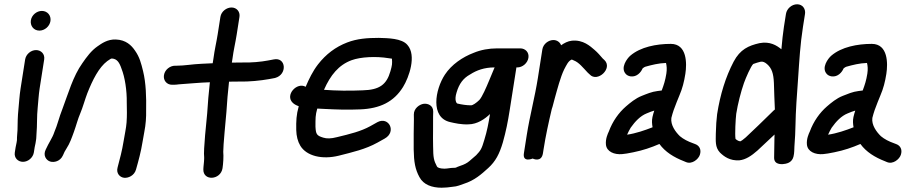

<svg xmlns="http://www.w3.org/2000/svg" viewBox="-20 -726 4254 897"><path d="M146 -57 149.1 -77C150.2 -83.8 149.2 -86.3 150.4 -98.5C154.4 -144.7 151.5 -180.8 156.1 -223.3C159.1 -252.4 160.5 -283 165.2 -313L186.4 -448C190.5 -474 171.4 -492 148.4 -492C124 -492 101.3 -472.3 97.4 -448L76.2 -313C70.7 -278.1 69.2 -246 66.3 -217.7C62.4 -181.3 62.4 -150.8 61.8 -118.1C61.6 -107.4 58.8 -88.5 59.2 -71.3L57.5 -60.1C55.6 -52.5 54.1 -45.2 53 -38L49.2 -14C45.1 12 64.2 30 87.3 30C111.6 30 134.4 10.3 138.2 -14L142 -38C142.9 -43.7 144.9 -50.5 146 -57ZM124.2 -631C120.3 -606 137 -583 164.2 -583C188.8 -583 211.8 -602.9 215.7 -627.5C219.7 -653.5 201.6 -675 175.6 -675C151.7 -675 128.1 -656 124.2 -631Z M274.2 -0.5C279.5 -13.5 283.5 -21.3 290.4 -31.8C306.4 -56.2 315 -81.8 325.3 -109.9C336.7 -141.3 343.5 -170 355 -196.3C366.2 -222.1 378.2 -265.6 387.9 -290.2C413.1 -353.8 441.6 -410.5 481 -440.5C495.5 -450.4 498.5 -452.9 503.4 -452.6C526.8 -450.9 537.7 -434.3 547.6 -405.3C563.6 -365.2 573 -303.6 572.2 -247.1C572.7 -210.3 573.8 -189.1 571.3 -153.8C569.6 -128.5 561.8 -94.4 557.2 -65C550.7 -23.8 539.7 17.6 529.4 56.1C521.7 83.2 539.5 102.2 559.4 104.5C579.1 106.8 607.4 94.6 615.4 66.1C626.7 26.1 638.6 -16.5 646.1 -64C648.3 -78.3 651 -93.2 654.1 -109C661.2 -144.8 663.4 -178.9 662.7 -209.9C663.9 -271.3 662.1 -338.3 648.5 -393.4C639.5 -430.1 632.2 -459.2 611 -489.2C593.8 -514.8 568.1 -539.7 521.1 -541.5C481.8 -543 454 -522.3 435.8 -509.7C406.4 -489.4 385.1 -460.2 364.9 -431C320.9 -369.4 298.9 -289.1 271.9 -217.8C256.1 -178.5 248 -141 234.2 -109.9C233.9 -109.2 233.5 -108 233.2 -107.1C225.1 -82.2 208 -59.3 193.4 -26.8C180.1 0.4 195.9 22.7 214.2 28.6C231.4 34.1 261.3 28.7 274.2 -0.5Z M783.9 -330H790.9C798.6 -330 806.3 -330.7 816.8 -332.1C863.1 -335 910.9 -340.2 960.5 -341.7C954.8 -293.5 951.2 -245.2 947.9 -196C945.2 -165.4 929.4 -22.8 933.8 8.2C934.6 13.9 931.7 46.7 930.8 52C930.7 52.6 930.6 53.7 930.6 54.5L930 64.8C928.2 120.9 1010.8 115.9 1019.6 60C1022.8 39.2 1025.2 4.7 1023 -16.8C1022.4 -41.9 1035.2 -172.8 1037.8 -203C1041 -251.2 1044.3 -296.2 1050 -344.5C1066.2 -344.8 1080.9 -345 1097.9 -345C1144 -343.8 1197.4 -349.4 1236.7 -356.4L1263.5 -361.4C1264.1 -361.5 1265.1 -361.8 1265.8 -362C1323.4 -377.7 1316.8 -460.4 1258.9 -448.4L1232.9 -443.5C1200 -437.1 1152.8 -432.8 1112.6 -434C1095.3 -434 1081.4 -433.9 1063.2 -433.5L1066 -451.3C1071.5 -493.8 1079.4 -523.9 1085.7 -564L1098.7 -647C1102.5 -671.3 1085.9 -691 1061.6 -691C1038.6 -691 1013.8 -673 1009.7 -647L996.7 -564C990.8 -526.6 983.1 -497.6 976.9 -450.7L973.7 -430.5C956.6 -429.8 934.8 -428.6 921.2 -428C876.9 -426.1 841.8 -419 804.9 -419H797.9C774.8 -419 750.1 -401 746 -375C742.1 -350.2 759.1 -330 783.9 -330Z M1493.6 -306.4C1523.9 -375.1 1562.4 -422.5 1622.5 -444.7C1665.4 -460.6 1738.3 -463.6 1794.9 -454.2C1803.3 -453.2 1806.7 -452.8 1811.1 -451.9C1812.8 -428.1 1812.2 -422.1 1804 -393.2C1786 -330.6 1753 -305.9 1673.9 -304C1611.7 -301.2 1551.9 -302.1 1493.6 -306.4ZM1462.2 -218.8C1470.7 -218.1 1485 -217.4 1497.1 -217C1552.1 -214.2 1602.9 -212.4 1662.9 -215C1755.2 -218.8 1819.7 -249.9 1862.9 -319.5C1891.1 -364.9 1926.9 -467 1883.7 -515.7C1857.9 -547.5 1790.9 -547.8 1749.7 -549C1696 -549 1648.4 -545.5 1602 -527.6C1547.6 -506.7 1502.8 -472.9 1465.6 -425.1C1441.2 -393.4 1423.9 -357.8 1408 -320.5C1367.2 -344 1310.1 -281.8 1347.6 -245.8C1354.6 -239.1 1362.1 -234.8 1375.7 -229.7C1364.2 -189 1363.4 -161.6 1364 -118.6C1364.8 -90 1370.8 -65.4 1383.2 -44.8C1412.1 2.5 1484.1 20.9 1563.2 1.2C1627.5 -15.2 1686.9 -28.4 1743.4 -59.7L1777.4 -78.7C1834 -110.3 1796.5 -183.2 1743.7 -155.5L1709.5 -136.4C1665.7 -112.3 1616.4 -100.2 1554.1 -85.2C1526.2 -77.9 1506 -77.9 1490.2 -83C1459.5 -92.3 1455.7 -98.9 1453.8 -134.4C1454 -173.6 1453.1 -186.3 1462.2 -218.8Z M2290.7 -411C2282.6 -392.3 2274.2 -372 2264.5 -348.2C2251.7 -317.4 2232.5 -272.9 2219.5 -259C2205.4 -245.2 2189.1 -234 2180.8 -234C2159.7 -234 2137.1 -237.4 2116.8 -242.3C2112.5 -243.4 2102 -258.3 2112.9 -293.4C2125.1 -335.6 2144.7 -360.5 2175.4 -377.7C2175.8 -377.9 2176.6 -378.4 2177.2 -378.7C2206.1 -397.5 2243.3 -411 2288.6 -411ZM2056.2 62C2034.7 62 2023.6 56.4 2021.6 52.2C2006.3 23.2 2003.9 10.5 2003.4 -43.3C2002.2 -96.6 2004.1 -133.4 2003.3 -181.8L2003.9 -204.4C2004.3 -233.5 1978.6 -243.7 1959 -241C1939.4 -238.2 1912.9 -219.4 1913.4 -190.7L1913.7 -168.2C1912.5 -121.9 1912.7 -83 1912.7 -27.9C1913.7 30.7 1919.6 64.9 1939.5 101.3C1958.3 137.1 1998 151 2043.3 151C2061.1 151 2075.8 149.2 2092.4 146.9C2118.8 145.2 2132.2 137.1 2146.7 132.8C2196.9 116.9 2228.8 88.3 2260.9 59.1C2295.2 27.9 2313.2 -6.4 2329.3 -60.8C2344 -113.3 2352.5 -155.6 2361.3 -212L2392.6 -411H2396.6C2421.4 -411 2444.8 -431.2 2448.7 -456C2452.8 -482 2433.7 -500 2410.6 -500H2302.6C2264.5 -500 2226.2 -493.2 2192.5 -479C2141.5 -459.6 2089.7 -424.8 2058.4 -377.2C2012.7 -307.6 1989.4 -176.7 2083.1 -155.6C2105 -150.5 2134.9 -143.6 2168.4 -145C2210.6 -145.6 2245.3 -170.4 2269.3 -193.2C2262.2 -149.3 2255.6 -114.3 2242.7 -72.6C2230.2 -29.8 2225.7 -23.2 2204.4 -0.7L2173.2 26.3C2162 36 2148.1 43 2131.2 48.4C2106 56.9 2113.8 58 2100.9 58C2082.9 58 2071.3 62 2056.2 62Z M2441.1 -96 2427.6 -10C2420.5 35.2 2468.6 14.7 2468.6 14.7C2468.6 14.7 2509.4 35.4 2516.6 -10L2519.4 -28C2529.5 -92.5 2542.7 -152.4 2557.9 -216.9L2561.5 -227.9C2565.7 -240.7 2567.3 -252.8 2571.7 -266.5C2584.3 -311.3 2598.2 -365.6 2615.7 -401.7C2627.4 -423.6 2634.6 -440.2 2649.6 -447.2C2650.1 -447.3 2651 -447.4 2652 -447.6C2652 -447.6 2657.6 -444.9 2661.2 -443.5C2685.2 -434.2 2703.5 -410 2726 -386.4C2726.2 -386.2 2726.7 -385.8 2727 -385.5L2735 -378.2C2770.8 -339 2844.3 -406.6 2803.8 -445.4L2795.9 -452.7C2785.7 -464.7 2771.8 -480.9 2757.5 -493C2737.3 -510.2 2704.6 -541.1 2651.8 -535.9C2632.9 -534 2615.6 -524.6 2601.4 -514.5C2597.1 -527 2583.8 -539 2565.7 -539C2542.7 -539 2517.9 -521 2513.8 -495L2492.8 -361C2478.9 -272.8 2455 -184.2 2441.1 -96Z M2810.9 -50C2814.2 -17.7 2849.6 -2.4 2887.3 -6.1C2898.3 -6.9 2916.5 -9.9 2938.5 -14.5C2983.5 -23.5 3022.5 -36.8 3060.7 -53.4C3087.9 -16 3128.1 8.9 3175.8 27.4L3184.8 31.2C3212.7 43.1 3242.8 18 3249.6 -2.5C3257.8 -27.5 3247.2 -45.9 3227.8 -52.9L3218.1 -56.6C3194.2 -65 3173.1 -75.8 3156.6 -89.6C3136.1 -109.4 3112.1 -141.7 3116.5 -175C3122.8 -200.5 3130.7 -222.7 3141.4 -248.9L3154.3 -280.6C3168 -312.4 3176.1 -343.9 3181.9 -381C3189.4 -428.9 3190.3 -521 3113.9 -521C3046.8 -521 2972 -506.7 2924.5 -465.7C2909.9 -453.1 2876.7 -409.3 2903.9 -380.1C2909.6 -373.9 2917.8 -370.4 2926.2 -369.2C2955.5 -365.2 2975 -389.1 2982.1 -406.3C2987.7 -410.7 2990.3 -412.7 2994.7 -414.2C3024.7 -422.7 3057.1 -430.8 3091.5 -431.9C3094.9 -418.5 3096.3 -402.6 3093.1 -382C3088.1 -350.3 3081.2 -329.2 3071.4 -303.2C3065 -302.4 3058.6 -301.6 3052.2 -300.8C3024 -297.4 3000.8 -286.9 2978.2 -278.1C2949.1 -266.8 2923.4 -245.2 2904.3 -228.7C2870.6 -199.5 2841.9 -159.3 2824.3 -111.5C2819.3 -101.2 2808.1 -76.6 2810.9 -50ZM3036.7 -209.3C3033.9 -201 3030.9 -191 3028.3 -179.6C3024.5 -162.3 3026.1 -146.3 3028.7 -131.4C2993.5 -117.5 2949.9 -102.5 2909.7 -96.8C2914.6 -107.2 2920.8 -120.6 2926.5 -129.4C2947.2 -158.7 2971.5 -184.3 3000.8 -196.1C3015.7 -202.2 3024.5 -206 3036.7 -209.3Z M3600.1 -214.4C3599.4 -213.8 3595.4 -210.7 3594 -209.4L3578.7 -194.4C3550.7 -167.1 3495.7 -113.1 3464.1 -84.2C3452 -73.4 3442.8 -67.3 3439.5 -65.9C3432 -65.9 3424.8 -69.5 3416.3 -76.9C3412.6 -97.5 3416.7 -171.1 3419.6 -194.4C3426.8 -240 3441.5 -297.9 3455.7 -338.2C3464.7 -363.5 3488.3 -417.7 3499.1 -427.1C3510.6 -431.3 3522.5 -435.1 3533.3 -437.6C3543.8 -439.6 3553.4 -435.3 3563.8 -426.2C3585.7 -407 3593.7 -382.9 3595.6 -338.3C3596.7 -294.5 3598.3 -257.5 3600.1 -214.4ZM3651.9 -661 3642.3 -600C3637.6 -569.7 3634 -533.7 3630.6 -495.8C3609.3 -513.2 3577.7 -534 3528.1 -524.4C3477.4 -512.8 3438 -495.7 3407.3 -437.6C3370.1 -366.5 3344.8 -285.3 3330.3 -192.6C3327 -167 3325.1 -138.3 3324.2 -101.4C3324.3 -69.4 3319.6 -38.6 3343.6 -13.2C3361.8 4.6 3389.9 26.2 3434.7 22.9C3463.4 19.8 3490 2.7 3518.7 -22.7C3541 -43.2 3570.9 -71 3598.6 -97.6L3598.1 -81.6C3597.8 -36.6 3597 -19.9 3596.6 10.5C3596.1 47.8 3639.7 41.3 3650.4 38.9C3659.7 36.9 3680.9 31.1 3687.1 5.5C3691.6 -11.6 3690.5 -30.8 3691.4 -41.3C3697.9 -119 3695.2 -165.5 3700.8 -247.2L3708.7 -361.2C3714.4 -443.9 3718.4 -517.6 3731.3 -600L3740.9 -661C3744.5 -684 3730 -706 3704 -706C3679.2 -706 3655.8 -685.8 3651.9 -661Z M3749.9 -50C3753.2 -17.7 3788.6 -2.4 3826.3 -6.1C3837.3 -6.9 3855.5 -9.9 3877.5 -14.5C3922.5 -23.5 3961.5 -36.8 3999.7 -53.4C4026.9 -16 4067.1 8.9 4114.8 27.4L4123.8 31.2C4151.7 43.1 4181.8 18 4188.6 -2.5C4196.8 -27.5 4186.2 -45.9 4166.8 -52.9L4157.1 -56.6C4133.2 -65 4112.1 -75.8 4095.6 -89.6C4075.1 -109.4 4051.1 -141.7 4055.5 -175C4061.8 -200.5 4069.7 -222.7 4080.4 -248.9L4093.3 -280.6C4107 -312.4 4115.1 -343.9 4120.9 -381C4128.4 -428.9 4129.3 -521 4052.9 -521C3985.8 -521 3911 -506.7 3863.5 -465.7C3848.9 -453.1 3815.7 -409.3 3842.9 -380.1C3848.6 -373.9 3856.8 -370.4 3865.2 -369.2C3894.5 -365.2 3914 -389.1 3921.1 -406.3C3926.7 -410.7 3929.3 -412.7 3933.7 -414.2C3963.7 -422.7 3996.1 -430.8 4030.5 -431.9C4033.9 -418.5 4035.3 -402.6 4032.1 -382C4027.1 -350.3 4020.2 -329.2 4010.4 -303.2C4004 -302.4 3997.6 -301.6 3991.2 -300.8C3963 -297.4 3939.8 -286.9 3917.2 -278.1C3888.1 -266.8 3862.4 -245.2 3843.3 -228.7C3809.6 -199.5 3780.9 -159.3 3763.3 -111.5C3758.3 -101.2 3747.1 -76.6 3749.9 -50ZM3975.7 -209.3C3972.9 -201 3969.9 -191 3967.3 -179.6C3963.5 -162.3 3965.1 -146.3 3967.7 -131.4C3932.5 -117.5 3888.9 -102.5 3848.7 -96.8C3853.6 -107.2 3859.8 -120.6 3865.5 -129.4C3886.2 -158.7 3910.5 -184.3 3939.8 -196.1C3954.7 -202.2 3963.5 -206 3975.7 -209.3Z"/></svg>

Font: Just Breathe
Style: BdObl3
Weight: 400
Foundry: Cannot Into Space Fonts
Version: Version 0.72